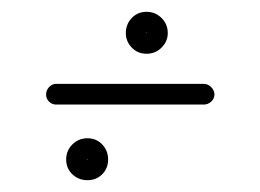

<svg xmlns="http://www.w3.org/2000/svg" viewBox="-20 -302 440 325"><path d="M75 -125Q68 -125 63 -130Q58 -135 58 -142Q58 -149 63 -154.5Q68 -160 75 -160Q137 -160 200 -160Q263 -160 325 -160Q325 -160 325 -160Q325 -160 325 -160Q332 -160 337.5 -154.5Q343 -149 343 -142Q343 -135 337.5 -130Q332 -125 325 -125Q263 -125 200 -125Q137 -125 75 -125Q75 -125 75 -125Q75 -125 75 -125ZM128 -32Q128 -33 128 -33Q127 -33 127 -32Q127 -32 128 -32Q128 -32 128 -32ZM92 -32Q92 -47 102.5 -57.5Q113 -68 128 -68Q143 -68 153 -57.5Q163 -47 163 -32Q163 -17 153 -7Q143 3 128 3Q113 3 102.5 -7Q92 -17 92 -32ZM229 -246Q229 -247 228 -247Q228 -247 228 -246Q228 -246 228 -246Q229 -246 229 -246ZM193 -246Q193 -261 203 -271.5Q213 -282 228 -282Q243 -282 253.5 -271.5Q264 -261 264 -246Q264 -232 253.5 -221.5Q243 -211 228 -211Q213 -211 203 -221.5Q193 -232 193 -246Z"/></svg>

Font: FRB American Cursive
Style: Italic
Weight: 400
Italic angle: -25°
Version: Version 2.0;Modular Font Editor K font №1